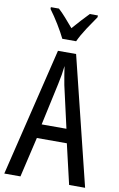

<svg xmlns="http://www.w3.org/2000/svg" viewBox="-102 -998 653 1053"><g transform="rotate(10 225.0 -471.5)"><path d="M361 0 309 -223H142L90 0H0L173 -714H274L450 0ZM240 -535Q235 -563 230.5 -589Q226 -615 223 -638Q218 -590 206 -536L155 -301H293ZM185 -783Q169 -816 144 -857Q119 -898 93 -933V-943H138Q157 -926 179.5 -900.5Q202 -875 224 -849Q250 -879 267.5 -898Q285 -917 310 -943H355V-933Q333 -902 305.5 -860Q278 -818 262 -783Z"/></g></svg>

Font: Noto Sans Bengali ExtraCondensed
Style: Regular
Weight: 400
Width: 2
Designer: Jelle Bosma - Monotype Design Team
Foundry: Monotype Imaging Inc.
Version: Version 2.003; ttfautohint (v1.8.4.7-5d5b)